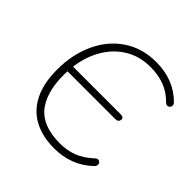

<svg xmlns="http://www.w3.org/2000/svg" viewBox="-186 -872 1038 1038"><g transform="rotate(45 333.5 -352.5)"><path d="M83 -305Q83 -421 126 -514Q169 -607 248.5 -660Q328 -713 433 -713Q501 -713 557 -691Q613 -669 655 -626Q665 -616 662 -604Q659 -592 647.5 -588.5Q636 -585 624 -597Q586 -636 538 -654Q490 -672 430 -672Q348 -672 284 -633Q220 -594 180.5 -524.5Q141 -455 131 -363L121 -377H497Q509 -377 515 -372.5Q521 -368 520 -358Q519 -348 512.5 -343Q506 -338 495 -338H119L130 -352Q120 -198 178 -115.5Q236 -33 376 -33Q430 -33 476 -50.5Q522 -68 567 -110Q579 -121 590 -117Q601 -113 603 -100.5Q605 -88 594 -78Q549 -35 493.5 -13.5Q438 8 373 8Q284 8 219 -26Q154 -60 118.5 -130Q83 -200 83 -305Z"/></g></svg>

Font: SN Pro Thin
Style: Italic
Weight: 200
Italic angle: -9°
Designer: Tobias Whetton
Foundry: Supernotes
Version: Version 1.003;Glyphs 3.3 (3324)